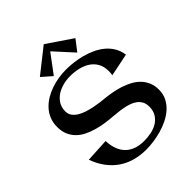

<svg xmlns="http://www.w3.org/2000/svg" viewBox="-268 -1109 1295 1295"><g transform="rotate(-45 379.5 -462.0)"><path d="M362.8 34.2Q305.7 34.2 255.9 20Q206.1 5.9 165 -22.5Q124 -50.8 92.5 -93.3Q61 -135.7 41 -191.9L210 -201.2Q213.9 -111.3 261.2 -64.2Q308.6 -17.1 395 -17.1Q428.7 -17.1 462.4 -23.9Q496.1 -30.8 522.7 -47.1Q549.3 -63.5 566.2 -90.3Q583 -117.2 583 -157.2Q583 -185.1 572.3 -204.8Q561.5 -224.6 543.7 -237.8Q525.9 -251 502.7 -259Q479.5 -267.1 454.8 -271.7Q430.2 -276.4 405.8 -278.8Q381.3 -281.2 360.8 -283.2Q327.6 -285.6 291.5 -291Q255.4 -296.4 220.5 -306.2Q185.5 -315.9 153.8 -331.1Q122.1 -346.2 98.1 -369.4Q74.2 -392.6 60.1 -424.3Q45.9 -456.1 45.9 -499Q45.9 -540 59.6 -573.2Q73.2 -606.4 96.9 -632.1Q120.6 -657.7 151.6 -676.5Q182.6 -695.3 217.5 -707.3Q252.4 -719.2 289.1 -725.1Q325.7 -731 359.9 -731Q394.5 -731 432.9 -726.6Q471.2 -722.2 509.3 -711.9Q547.4 -701.7 582.8 -685.3Q618.2 -668.9 646.7 -645Q675.3 -621.1 694.3 -589.1Q713.4 -557.1 719.2 -516.1L556.2 -482.9Q559.1 -501 559.1 -520Q559.1 -564.5 541 -595.2Q522.9 -626 493.2 -644.8Q463.4 -663.6 425.8 -671.9Q388.2 -680.2 349.1 -680.2Q314.5 -680.2 280.5 -671.1Q246.6 -662.1 219.5 -644Q192.4 -626 175.8 -598.6Q159.2 -571.3 159.2 -534.2Q159.2 -508.8 172.9 -490.2Q186.5 -471.7 208.7 -458.3Q231 -444.8 258.8 -436Q286.6 -427.2 314.7 -421.6Q342.8 -416 368.2 -412.8Q393.6 -409.7 411.1 -408.2Q442.4 -404.8 476.6 -398.7Q510.7 -392.6 543.9 -381.8Q577.1 -371.1 607.4 -355Q637.7 -338.9 660.4 -315.9Q683.1 -293 696.5 -262.2Q710 -231.4 710 -191.9Q710 -149.9 693.4 -116.9Q676.8 -84 649.2 -58.8Q621.6 -33.7 585.9 -15.9Q550.3 2 511.7 12.9Q473.1 23.9 434.6 29.1Q396 34.2 362.8 34.2ZM557.1 -835.9 497.1 -757.8 374 -893.1 272.9 -757.8 202.1 -819.8 377 -958Z"/></g></svg>

Font: Original Surfer
Style: Regular
Weight: 400
Designer: Astigmatic (AOETI)
Foundry: Astigmatic (AOETI)
Version: Version 1.001